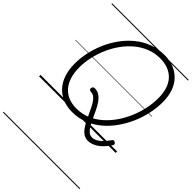

<svg xmlns="http://www.w3.org/2000/svg" viewBox="-409 -1196 1877 1877"><g transform="rotate(45 529.5 -257.5)"><path d="M782 109Q746 109 718.5 89.5Q691 70 669.5 38Q648 6 629.5 -32.5Q611 -71 593.5 -109Q576 -147 557.5 -179.5Q539 -212 516.5 -231.5Q494 -251 464 -251Q452 -251 445.5 -259Q439 -267 440 -277Q441 -287 447.5 -295Q454 -303 467 -303Q505 -303 533.5 -283.5Q562 -264 584.5 -232Q607 -200 625.5 -161.5Q644 -123 661.5 -84.5Q679 -46 697.5 -14Q716 18 737.5 37.5Q759 57 787 57Q812 57 836 45.5Q860 34 887.5 7Q915 -20 946 -64Q952 -72 960.5 -73Q969 -74 980 -66Q989 -61 991 -53.5Q993 -46 986 -34Q960 5 934 32.5Q908 60 882 76.5Q856 93 831 101Q806 109 782 109ZM474 19Q402 19 343.5 -5Q285 -29 243.5 -74.5Q202 -120 180 -185.5Q158 -251 158 -335Q158 -412 175.5 -492Q193 -572 226.5 -648Q260 -724 309 -790.5Q358 -857 420 -907.5Q482 -958 558 -986.5Q634 -1015 720 -1015Q793 -1015 851 -991.5Q909 -968 950 -924.5Q991 -881 1012.5 -818.5Q1034 -756 1034 -677Q1034 -600 1017 -518.5Q1000 -437 966 -359Q932 -281 883.5 -212.5Q835 -144 772.5 -92Q710 -40 635 -10.5Q560 19 474 19ZM480 -35Q556 -35 622 -62.5Q688 -90 743 -138Q798 -186 841.5 -249Q885 -312 915 -383.5Q945 -455 960.5 -529Q976 -603 976 -673Q976 -743 958.5 -797Q941 -851 907 -887.5Q873 -924 824 -943Q775 -962 713 -962Q639 -962 573 -936Q507 -910 451.5 -863.5Q396 -817 352.5 -756.5Q309 -696 278.5 -626Q248 -556 232 -483Q216 -410 216 -339Q216 -266 234 -209.5Q252 -153 286 -114Q320 -75 369 -55Q418 -35 480 -35ZM0 490H1059V500H0ZM0 -20H1059V0H0ZM0 -505H1059V-500H0ZM0 -1010H1059V-1000H0Z"/></g></svg>

Font: Playwrite RO Guides
Style: Regular
Weight: 400
Designer: Veronika Burian, José Scaglione
Foundry: TypeTogether
Version: Version 1.003